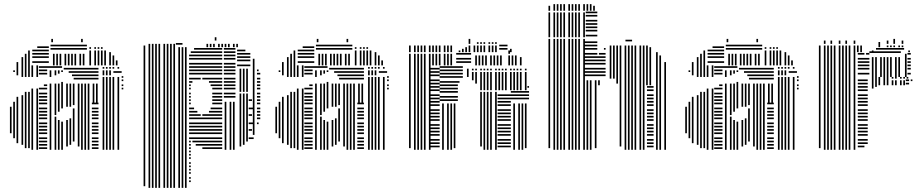

<svg xmlns="http://www.w3.org/2000/svg" viewBox="-20 -724 4444 928"><path d="M36 -80H28V-208H36ZM52 -56H44V-232H52ZM52 -376H44V-384H52ZM68 -32H60V-256H68ZM68 -360H60V-408H68ZM92 -24H84V-264H92ZM92 -352H84V-408H92ZM108 -8H100V-280H108ZM108 -352H100V-408H108ZM124 -8H116V-280H124ZM124 -352H116V-408H124ZM140 0H132V-296H140ZM140 -352H132V-408H140ZM164 0H156V-296H164ZM164 -352H156V-408H164ZM208 -4H168V-12H208ZM208 -20H168V-28H208ZM208 -36H168V-44H208ZM208 -52H168V-60H208ZM208 -76H168V-84H208ZM208 -92H168V-100H208ZM208 -108H168V-116H208ZM208 -124H168V-132H208ZM208 -148H168V-156H208ZM208 -164H168V-172H208ZM208 -180H168V-188H208ZM208 -196H168V-204H208ZM208 -220H168V-228H208ZM208 -236H168V-244H208ZM208 -252H168V-260H208ZM208 -268H168V-276H208ZM208 -292H168V-300H208ZM208 -308H192V-316H208ZM208 -364H168V-372H208ZM208 -380H168V-388H208ZM208 -396H168V-404H208ZM228 0H220V-320H228ZM228 -352H220V-384H228ZM252 0H244V-160H252ZM252 -168H244V-320H252ZM252 -360H244V-384H252ZM268 0H260V-144H268ZM268 -184H260V-320H268ZM268 -368H260V-384H268ZM284 0H276V-136H284ZM284 -200H276V-328H284ZM284 -376H276V-384H284ZM280 -396H208V-404H280ZM308 -16H300V-144H308ZM308 -208H300V-224H308ZM324 -24H316V-152H324ZM324 -208H316V-224H324ZM340 -40H332V-200H340ZM340 -216H332V-224H340ZM364 -16H356V-224H364ZM380 0H372V-224H380ZM396 0H388V-224H396ZM412 0H404V-224H412ZM456 -4H424V-12H456ZM456 -20H424V-28H456ZM456 -36H424V-44H456ZM456 -52H424V-60H456ZM456 -76H424V-84H456ZM456 -92H424V-100H456ZM456 -108H424V-116H456ZM456 -124H424V-132H456ZM456 -148H424V-156H456ZM456 -164H424V-172H456ZM456 -180H424V-188H456ZM456 -196H424V-204H456ZM456 -220H424V-228H456ZM308 -224H300V-320H308ZM324 -224H316V-320H324ZM340 -224H332V-320H340ZM364 -224H356V-320H364ZM380 -224H372V-320H380ZM396 -224H388V-320H396ZM412 -224H404V-320H412ZM436 -224H428V-320H436ZM452 -224H444V-320H452ZM456 -340H336V-348H456ZM456 -356H328V-364H456ZM456 -372H312V-380H456ZM456 -388H288V-396H456ZM484 0H476V-352H484ZM500 0H492V-352H500ZM516 0H508V-352H516ZM532 0H524V-352H532ZM556 0H548V-352H556ZM576 -292H568V-300H576ZM576 -308H568V-316H576ZM576 -332H568V-340H576ZM576 -348H568V-356H576ZM484 -360H476V-384H484ZM500 -360H492V-384H500ZM516 -360H508V-384H516ZM568 -372H528V-380H568ZM484 -392H476V-400H484ZM500 -392H492V-400H500ZM516 -392H508V-400H516ZM532 -392H524V-400H532ZM556 -392H548V-400H556ZM68 -408H60V-424H68ZM92 -408H84V-448H92ZM108 -408H100V-464H108ZM124 -408H116V-480H124ZM216 -420H136V-428H216ZM216 -444H136V-452H216ZM216 -460H136V-468H216ZM216 -476H136V-484H216ZM216 -492H160V-500H216ZM244 -408H236V-464H244ZM260 -408H252V-464H260ZM276 -408H268V-464H276ZM300 -408H292V-464H300ZM316 -408H308V-464H316ZM332 -408H324V-464H332ZM348 -408H340V-464H348ZM372 -408H364V-464H372ZM388 -408H380V-464H388ZM400 -484H224V-492H400ZM400 -500H224V-508H400ZM420 -408H412V-480H420ZM444 -408H436V-480H444ZM460 -408H452V-480H460ZM476 -408H468V-480H476ZM492 -408H484V-480H492ZM516 -408H508V-472H516ZM532 -408H524V-456H532ZM548 -408H540V-432H548ZM420 -488H412V-496H420ZM444 -488H436V-496H444ZM460 -488H452V-496H460ZM476 -488H468V-496H476ZM236 -520H228V-536H236ZM380 -520H372V-536H380Z M682 176H674V-496H682ZM706 184H698V-496H706ZM722 184H714V-496H722ZM738 184H730V-496H738ZM754 184H746V-496H754ZM778 184H770V-496H778ZM794 184H786V-496H794ZM810 184H802V-496H810ZM826 184H818V-496H826ZM850 184H842V-496H850ZM866 184H858V-496H866ZM882 184H874V-496H882ZM902 156H894V148H902ZM902 140H894V132H902ZM902 116H894V108H902ZM902 100H894V92H902ZM902 84H894V76H902ZM902 68H894V60H902ZM902 44H894V36H902ZM902 28H894V20H902ZM902 12H894V4H902ZM902 -4H894V-12H902ZM1054 -4H958V-12H1054ZM902 -20H894V-28H902ZM1054 -20H926V-28H1054ZM902 -36H894V-44H902ZM1054 -36H910V-44H1054ZM1054 -52H894V-60H1054ZM1054 -76H894V-84H1054ZM1054 -92H894V-100H1054ZM1054 -108H894V-116H1054ZM1054 -124H894V-132H1054ZM1054 -148H894V-156H1054ZM950 -164H894V-172H950ZM1054 -164H958V-172H1054ZM934 -180H894V-188H934ZM1054 -180H990V-188H1054ZM918 -196H894V-204H918ZM1054 -196H998V-204H1054ZM902 -220H894V-228H902ZM1054 -220H1006V-228H1054ZM902 -236H894V-244H902ZM1054 -236H1006V-244H1054ZM902 -252H894V-260H902ZM1054 -252H1006V-260H1054ZM902 -268H894V-276H902ZM1054 -268H1006V-276H1054ZM902 -292H894V-300H902ZM1054 -292H1006V-300H1054ZM902 -308H894V-316H902ZM1054 -308H998V-316H1054ZM910 -324H894V-332H910ZM1054 -324H990V-332H1054ZM950 -340H894V-348H950ZM1054 -340H958V-348H1054ZM1054 -364H894V-372H1054ZM1054 -380H894V-388H1054ZM1054 -396H894V-404H1054ZM1054 -412H894V-420H1054ZM1054 -436H894V-444H1054ZM1054 -452H894V-460H1054ZM1054 -468H902V-476H1054ZM1054 -484H918V-492H1054ZM1074 0H1066V-232H1074ZM1098 0H1090V-232H1098ZM1114 0H1106V-232H1114ZM1118 -252H1062V-260H1118ZM1118 -268H1062V-276H1118ZM1118 -292H1062V-300H1118ZM1118 -308H1062V-316H1118ZM1118 -324H1062V-332H1118ZM1118 -340H1062V-348H1118ZM1118 -364H1062V-372H1118ZM1118 -380H1062V-388H1118ZM1118 -396H1062V-404H1118ZM1118 -412H1062V-420H1118ZM1118 -436H1062V-444H1118ZM1118 -452H1062V-460H1118ZM1118 -468H1062V-476H1118ZM1118 -484H1062V-492H1118ZM1146 -16H1138V-272H1146ZM1162 -24H1154V-272H1162ZM1178 -40H1170V-272H1178ZM1206 -52H1182V-60H1206ZM1198 -92H1182V-100H1198ZM1206 -124H1182V-132H1206ZM1198 -164H1182V-172H1198ZM1206 -196H1182V-204H1206ZM1198 -236H1182V-244H1198ZM1146 -280H1138V-392H1146ZM1162 -280H1154V-392H1162ZM1178 -280H1170V-392H1178ZM1190 -404H1126V-412H1190ZM1190 -428H1126V-436H1190ZM1190 -444H1126V-452H1190ZM1190 -460H1126V-468H1190ZM1166 -476H1126V-484H1166ZM1210 -72H1202V-440H1210ZM1230 -124H1222V-132H1230ZM1238 -148H1222V-156H1238ZM1238 -164H1222V-172H1238ZM1238 -180H1222V-188H1238ZM1238 -196H1222V-204H1238ZM1238 -220H1222V-228H1238ZM1238 -236H1222V-244H1238ZM1238 -252H1222V-260H1238ZM1238 -268H1222V-276H1238ZM1238 -292H1222V-300H1238ZM1238 -308H1222V-316H1238ZM1238 -324H1222V-332H1238ZM1238 -340H1222V-348H1238ZM1238 -364H1222V-372H1238ZM1230 -380H1222V-388H1230ZM682 -496H674V-504H682ZM706 -496H698V-512H706ZM722 -496H714V-512H722ZM738 -496H730V-512H738ZM754 -496H746V-512H754ZM778 -496H770V-512H778ZM794 -496H786V-512H794ZM810 -496H802V-512H810ZM826 -496H818V-512H826ZM862 -508H830V-516H862ZM986 -496H978V-512H986ZM1002 -496H994V-512H1002ZM1018 -496H1010V-512H1018ZM1042 -496H1034V-512H1042ZM1058 -496H1050V-512H1058ZM1074 -496H1066V-512H1074ZM1090 -496H1082V-512H1090ZM1114 -496H1106V-512H1114ZM1130 -496H1122V-512H1130ZM1026 -528H1018V-544H1026Z M1319 -80H1311V-208H1319ZM1335 -56H1327V-232H1335ZM1335 -376H1327V-384H1335ZM1351 -32H1343V-256H1351ZM1351 -360H1343V-408H1351ZM1375 -24H1367V-264H1375ZM1375 -352H1367V-408H1375ZM1391 -8H1383V-280H1391ZM1391 -352H1383V-408H1391ZM1407 -8H1399V-280H1407ZM1407 -352H1399V-408H1407ZM1423 0H1415V-296H1423ZM1423 -352H1415V-408H1423ZM1447 0H1439V-296H1447ZM1447 -352H1439V-408H1447ZM1491 -4H1451V-12H1491ZM1491 -20H1451V-28H1491ZM1491 -36H1451V-44H1491ZM1491 -52H1451V-60H1491ZM1491 -76H1451V-84H1491ZM1491 -92H1451V-100H1491ZM1491 -108H1451V-116H1491ZM1491 -124H1451V-132H1491ZM1491 -148H1451V-156H1491ZM1491 -164H1451V-172H1491ZM1491 -180H1451V-188H1491ZM1491 -196H1451V-204H1491ZM1491 -220H1451V-228H1491ZM1491 -236H1451V-244H1491ZM1491 -252H1451V-260H1491ZM1491 -268H1451V-276H1491ZM1491 -292H1451V-300H1491ZM1491 -308H1475V-316H1491ZM1491 -364H1451V-372H1491ZM1491 -380H1451V-388H1491ZM1491 -396H1451V-404H1491ZM1511 0H1503V-320H1511ZM1511 -352H1503V-384H1511ZM1535 0H1527V-160H1535ZM1535 -168H1527V-320H1535ZM1535 -360H1527V-384H1535ZM1551 0H1543V-144H1551ZM1551 -184H1543V-320H1551ZM1551 -368H1543V-384H1551ZM1567 0H1559V-136H1567ZM1567 -200H1559V-328H1567ZM1567 -376H1559V-384H1567ZM1563 -396H1491V-404H1563ZM1591 -16H1583V-144H1591ZM1591 -208H1583V-224H1591ZM1607 -24H1599V-152H1607ZM1607 -208H1599V-224H1607ZM1623 -40H1615V-200H1623ZM1623 -216H1615V-224H1623ZM1647 -16H1639V-224H1647ZM1663 0H1655V-224H1663ZM1679 0H1671V-224H1679ZM1695 0H1687V-224H1695ZM1739 -4H1707V-12H1739ZM1739 -20H1707V-28H1739ZM1739 -36H1707V-44H1739ZM1739 -52H1707V-60H1739ZM1739 -76H1707V-84H1739ZM1739 -92H1707V-100H1739ZM1739 -108H1707V-116H1739ZM1739 -124H1707V-132H1739ZM1739 -148H1707V-156H1739ZM1739 -164H1707V-172H1739ZM1739 -180H1707V-188H1739ZM1739 -196H1707V-204H1739ZM1739 -220H1707V-228H1739ZM1591 -224H1583V-320H1591ZM1607 -224H1599V-320H1607ZM1623 -224H1615V-320H1623ZM1647 -224H1639V-320H1647ZM1663 -224H1655V-320H1663ZM1679 -224H1671V-320H1679ZM1695 -224H1687V-320H1695ZM1719 -224H1711V-320H1719ZM1735 -224H1727V-320H1735ZM1739 -340H1619V-348H1739ZM1739 -356H1611V-364H1739ZM1739 -372H1595V-380H1739ZM1739 -388H1571V-396H1739ZM1767 0H1759V-352H1767ZM1783 0H1775V-352H1783ZM1799 0H1791V-352H1799ZM1815 0H1807V-352H1815ZM1839 0H1831V-352H1839ZM1859 -292H1851V-300H1859ZM1859 -308H1851V-316H1859ZM1859 -332H1851V-340H1859ZM1859 -348H1851V-356H1859ZM1767 -360H1759V-384H1767ZM1783 -360H1775V-384H1783ZM1799 -360H1791V-384H1799ZM1851 -372H1811V-380H1851ZM1767 -392H1759V-400H1767ZM1783 -392H1775V-400H1783ZM1799 -392H1791V-400H1799ZM1815 -392H1807V-400H1815ZM1839 -392H1831V-400H1839ZM1351 -408H1343V-424H1351ZM1375 -408H1367V-448H1375ZM1391 -408H1383V-464H1391ZM1407 -408H1399V-480H1407ZM1499 -420H1419V-428H1499ZM1499 -444H1419V-452H1499ZM1499 -460H1419V-468H1499ZM1499 -476H1419V-484H1499ZM1499 -492H1443V-500H1499ZM1527 -408H1519V-464H1527ZM1543 -408H1535V-464H1543ZM1559 -408H1551V-464H1559ZM1583 -408H1575V-464H1583ZM1599 -408H1591V-464H1599ZM1615 -408H1607V-464H1615ZM1631 -408H1623V-464H1631ZM1655 -408H1647V-464H1655ZM1671 -408H1663V-464H1671ZM1683 -484H1507V-492H1683ZM1683 -500H1507V-508H1683ZM1703 -408H1695V-480H1703ZM1727 -408H1719V-480H1727ZM1743 -408H1735V-480H1743ZM1759 -408H1751V-480H1759ZM1775 -408H1767V-480H1775ZM1799 -408H1791V-472H1799ZM1815 -408H1807V-456H1815ZM1831 -408H1823V-432H1831ZM1703 -488H1695V-496H1703ZM1727 -488H1719V-496H1727ZM1743 -488H1735V-496H1743ZM1759 -488H1751V-496H1759ZM1519 -520H1511V-536H1519ZM1663 -520H1655V-536H1663Z M1965 -8H1957V-408H1965ZM1989 0H1981V-408H1989ZM2005 0H1997V-408H2005ZM2021 0H2013V-408H2021ZM2037 0H2029V-408H2037ZM2061 0H2053V-408H2061ZM2105 -12H2057V-20H2105ZM2105 -28H2057V-36H2105ZM2105 -44H2057V-52H2105ZM2105 -68H2057V-76H2105ZM2105 -84H2057V-92H2105ZM2105 -100H2057V-108H2105ZM2105 -116H2057V-124H2105ZM2105 -140H2057V-148H2105ZM2105 -156H2057V-164H2105ZM2105 -172H2057V-180H2105ZM2105 -188H2057V-196H2105ZM2105 -212H2057V-220H2105ZM2105 -228H2057V-236H2105ZM2105 -244H2057V-252H2105ZM2105 -260H2057V-268H2105ZM2105 -284H2057V-292H2105ZM2105 -300H2057V-308H2105ZM2105 -316H2057V-324H2105ZM2105 -332H2057V-340H2105ZM2105 -356H2057V-364H2105ZM2105 -372H2057V-380H2105ZM2105 -388H2057V-396H2105ZM2125 0H2117V-224H2125ZM2149 0H2141V-224H2149ZM2165 0H2157V-224H2165ZM2181 -8H2173V-224H2181ZM2193 -236H2105V-244H2193ZM2193 -252H2105V-260H2193ZM2193 -276H2105V-284H2193ZM2193 -292H2105V-300H2193ZM2193 -308H2105V-316H2193ZM2201 -324H2105V-332H2201ZM2217 -348H2105V-356H2217ZM2217 -364H2105V-372H2217ZM2217 -380H2105V-388H2217ZM2217 -396H2105V-404H2217ZM2245 -352H2237V-392H2245ZM2309 -16H2301V-280H2309ZM2325 0H2317V-280H2325ZM2341 0H2333V-280H2341ZM2357 0H2349V-280H2357ZM2381 0H2373V-280H2381ZM2449 -12H2385V-20H2449ZM2449 -28H2385V-36H2449ZM2449 -44H2385V-52H2449ZM2449 -68H2385V-76H2449ZM2449 -84H2385V-92H2449ZM2449 -100H2385V-108H2449ZM2449 -116H2385V-124H2449ZM2449 -140H2385V-148H2449ZM2449 -156H2385V-164H2449ZM2449 -172H2385V-180H2449ZM2449 -188H2385V-196H2449ZM2449 -212H2385V-220H2449ZM2449 -228H2385V-236H2449ZM2449 -244H2385V-252H2449ZM2449 -260H2385V-268H2449ZM2469 0H2461V-224H2469ZM2493 0H2485V-224H2493ZM2509 0H2501V-224H2509ZM2525 -8H2517V-224H2525ZM2537 -244H2449V-252H2537ZM2537 -260H2449V-268H2537ZM2537 -276H2449V-284H2537ZM2269 -336H2261V-376H2269ZM2285 -320H2277V-376H2285ZM2309 -288H2301V-376H2309ZM2325 -288H2317V-376H2325ZM2341 -288H2333V-376H2341ZM2357 -288H2349V-376H2357ZM2381 -288H2373V-376H2381ZM2397 -288H2389V-376H2397ZM2413 -288H2405V-376H2413ZM2429 -288H2421V-376H2429ZM2453 -288H2445V-376H2453ZM2469 -288H2461V-376H2469ZM2485 -288H2477V-376H2485ZM2501 -288H2493V-376H2501ZM2525 -288H2517V-376H2525ZM2537 -300H2529V-308H2537ZM2269 -384H2261V-392H2269ZM2285 -384H2277V-392H2285ZM2309 -384H2301V-392H2309ZM2325 -384H2317V-392H2325ZM2341 -384H2333V-392H2341ZM2357 -384H2349V-392H2357ZM2381 -384H2373V-392H2381ZM2397 -384H2389V-392H2397ZM2413 -384H2405V-392H2413ZM2429 -384H2421V-392H2429ZM2453 -384H2445V-392H2453ZM2469 -384H2461V-392H2469ZM2485 -384H2477V-392H2485ZM2501 -384H2493V-392H2501ZM2525 -384H2517V-392H2525ZM1965 -408H1957V-464H1965ZM1989 -408H1981V-464H1989ZM2005 -408H1997V-464H2005ZM2021 -408H2013V-464H2021ZM2037 -408H2029V-464H2037ZM2061 -408H2053V-464H2061ZM2077 -408H2069V-464H2077ZM2093 -408H2085V-464H2093ZM2109 -408H2101V-464H2109ZM2133 -408H2125V-464H2133ZM2149 -408H2141V-464H2149ZM2165 -408H2157V-464H2165ZM2257 -420H2185V-428H2257ZM2257 -436H2185V-444H2257ZM2257 -460H2185V-468H2257ZM2285 -408H2277V-456H2285ZM2301 -408H2293V-456H2301ZM2317 -408H2309V-456H2317ZM2333 -408H2325V-456H2333ZM2357 -408H2349V-456H2357ZM2373 -408H2365V-456H2373ZM2389 -408H2381V-456H2389ZM2405 -408H2397V-456H2405ZM2445 -408H2437V-456H2445ZM2461 -408H2453V-456H2461ZM2477 -408H2469V-456H2477ZM2501 -408H2493V-448H2501ZM2445 -464H2437V-480H2445ZM1965 -472H1957V-504H1965ZM1989 -472H1981V-504H1989ZM2005 -472H1997V-504H2005ZM2021 -472H2013V-504H2021ZM2037 -472H2029V-504H2037ZM2061 -472H2053V-504H2061ZM2077 -472H2069V-504H2077ZM2093 -472H2085V-504H2093ZM2109 -472H2101V-504H2109ZM2133 -472H2125V-504H2133ZM2149 -472H2141V-504H2149ZM2165 -472H2157V-504H2165ZM2205 -472H2197V-480H2205ZM2221 -472H2213V-488H2221ZM2237 -472H2229V-496H2237ZM2253 -472H2245V-504H2253ZM2277 -472H2269V-504H2277ZM2293 -472H2285V-504H2293ZM2309 -472H2301V-504H2309ZM2325 -472H2317V-504H2325ZM2349 -472H2341V-504H2349ZM2365 -472H2357V-504H2365ZM2381 -472H2373V-504H2381ZM2433 -484H2393V-492H2433ZM2433 -500H2393V-508H2433ZM2453 -472H2445V-488H2453ZM2253 -512H2245V-536H2253ZM2293 -512H2285V-520H2293ZM2309 -512H2301V-520H2309ZM2325 -512H2317V-520H2325ZM2349 -512H2341V-520H2349ZM2365 -512H2357V-520H2365ZM2381 -512H2373V-520H2381Z M2639 -8H2631V-536H2639ZM2663 0H2655V-536H2663ZM2679 0H2671V-536H2679ZM2695 0H2687V-536H2695ZM2711 0H2703V-536H2711ZM2735 0H2727V-536H2735ZM2751 0H2743V-536H2751ZM2767 0H2759V-536H2767ZM2783 0H2775V-536H2783ZM2807 0H2799V-536H2807ZM2823 0H2815V-336H2823ZM2839 0H2831V-336H2839ZM2863 -8H2855V-336H2863ZM2879 -312H2871V-336H2879ZM2907 -356H2803V-364H2907ZM2907 -372H2803V-380H2907ZM2907 -388H2803V-396H2907ZM2907 -412H2803V-420H2907ZM2907 -428H2803V-436H2907ZM2907 -444H2803V-452H2907ZM2867 -460H2803V-468H2867ZM2907 -460H2875V-468H2907ZM2867 -484H2803V-492H2867ZM2907 -484H2899V-492H2907ZM2867 -500H2803V-508H2867ZM2867 -516H2803V-524H2867ZM2983 -16H2975V-312H2983ZM3007 0H2999V-312H3007ZM3023 0H3015V-312H3023ZM3039 0H3031V-312H3039ZM3055 0H3047V-312H3055ZM3079 0H3071V-312H3079ZM3095 0H3087V-312H3095ZM3139 -12H3107V-20H3139ZM3139 -28H3107V-36H3139ZM3139 -44H3107V-52H3139ZM3139 -68H3107V-76H3139ZM3139 -84H3107V-92H3139ZM3139 -100H3107V-108H3139ZM3139 -116H3107V-124H3139ZM3139 -140H3107V-148H3139ZM3139 -156H3107V-164H3139ZM3139 -172H3107V-180H3139ZM3139 -188H3107V-196H3139ZM3139 -212H3107V-220H3139ZM3139 -228H3107V-236H3139ZM3139 -244H3107V-252H3139ZM3139 -260H3107V-268H3139ZM3139 -284H3107V-292H3139ZM3139 -300H3107V-308H3139ZM2935 -344H2927V-504H2935ZM2951 -344H2943V-504H2951ZM2967 -320H2959V-504H2967ZM2983 -312H2975V-504H2983ZM3007 -312H2999V-504H3007ZM3023 -312H3015V-504H3023ZM3039 -312H3031V-504H3039ZM3055 -312H3047V-504H3055ZM3079 -312H3071V-504H3079ZM3095 -312H3087V-504H3095ZM3111 -312H3103V-504H3111ZM3127 -312H3119V-496H3127ZM3035 -524H3003V-532H3035ZM3159 0H3151V-472H3159ZM3175 0H3167V-456H3175ZM3199 0H3191V-424H3199ZM2639 -544H2631V-664H2639ZM2663 -544H2655V-664H2663ZM2679 -544H2671V-664H2679ZM2695 -544H2687V-664H2695ZM2711 -544H2703V-664H2711ZM2735 -544H2727V-664H2735ZM2751 -544H2743V-664H2751ZM2767 -544H2759V-664H2767ZM2783 -544H2775V-664H2783ZM2807 -544H2799V-664H2807ZM2867 -548H2811V-556H2867ZM2867 -572H2811V-580H2867ZM2867 -588H2811V-596H2867ZM2867 -604H2811V-612H2867ZM2867 -620H2811V-628H2867ZM2867 -644H2811V-652H2867ZM2867 -660H2811V-668H2867ZM2639 -672H2631V-696H2639ZM2663 -672H2655V-704H2663ZM2679 -672H2671V-704H2679ZM2695 -672H2687V-704H2695ZM2711 -672H2703V-704H2711ZM2735 -672H2727V-704H2735ZM2751 -672H2743V-704H2751ZM2767 -672H2759V-704H2767ZM2783 -672H2775V-704H2783ZM2807 -672H2799V-704H2807ZM2823 -672H2815V-704H2823ZM2839 -672H2831V-704H2839ZM2855 -672H2847V-696H2855Z M3300 -80H3292V-208H3300ZM3316 -56H3308V-232H3316ZM3316 -376H3308V-384H3316ZM3332 -32H3324V-256H3332ZM3332 -360H3324V-408H3332ZM3356 -24H3348V-264H3356ZM3356 -352H3348V-408H3356ZM3372 -8H3364V-280H3372ZM3372 -352H3364V-408H3372ZM3388 -8H3380V-280H3388ZM3388 -352H3380V-408H3388ZM3404 0H3396V-296H3404ZM3404 -352H3396V-408H3404ZM3428 0H3420V-296H3428ZM3428 -352H3420V-408H3428ZM3472 -4H3432V-12H3472ZM3472 -20H3432V-28H3472ZM3472 -36H3432V-44H3472ZM3472 -52H3432V-60H3472ZM3472 -76H3432V-84H3472ZM3472 -92H3432V-100H3472ZM3472 -108H3432V-116H3472ZM3472 -124H3432V-132H3472ZM3472 -148H3432V-156H3472ZM3472 -164H3432V-172H3472ZM3472 -180H3432V-188H3472ZM3472 -196H3432V-204H3472ZM3472 -220H3432V-228H3472ZM3472 -236H3432V-244H3472ZM3472 -252H3432V-260H3472ZM3472 -268H3432V-276H3472ZM3472 -292H3432V-300H3472ZM3472 -308H3456V-316H3472ZM3472 -364H3432V-372H3472ZM3472 -380H3432V-388H3472ZM3472 -396H3432V-404H3472ZM3492 0H3484V-320H3492ZM3492 -352H3484V-384H3492ZM3516 0H3508V-160H3516ZM3516 -168H3508V-320H3516ZM3516 -360H3508V-384H3516ZM3532 0H3524V-144H3532ZM3532 -184H3524V-320H3532ZM3532 -368H3524V-384H3532ZM3548 0H3540V-136H3548ZM3548 -200H3540V-328H3548ZM3548 -376H3540V-384H3548ZM3544 -396H3472V-404H3544ZM3572 -16H3564V-144H3572ZM3572 -208H3564V-224H3572ZM3588 -24H3580V-152H3588ZM3588 -208H3580V-224H3588ZM3604 -40H3596V-200H3604ZM3604 -216H3596V-224H3604ZM3628 -16H3620V-224H3628ZM3644 0H3636V-224H3644ZM3660 0H3652V-224H3660ZM3676 0H3668V-224H3676ZM3720 -4H3688V-12H3720ZM3720 -20H3688V-28H3720ZM3720 -36H3688V-44H3720ZM3720 -52H3688V-60H3720ZM3720 -76H3688V-84H3720ZM3720 -92H3688V-100H3720ZM3720 -108H3688V-116H3720ZM3720 -124H3688V-132H3720ZM3720 -148H3688V-156H3720ZM3720 -164H3688V-172H3720ZM3720 -180H3688V-188H3720ZM3720 -196H3688V-204H3720ZM3720 -220H3688V-228H3720ZM3572 -224H3564V-320H3572ZM3588 -224H3580V-320H3588ZM3604 -224H3596V-320H3604ZM3628 -224H3620V-320H3628ZM3644 -224H3636V-320H3644ZM3660 -224H3652V-320H3660ZM3676 -224H3668V-320H3676ZM3700 -224H3692V-320H3700ZM3716 -224H3708V-320H3716ZM3720 -340H3600V-348H3720ZM3720 -356H3592V-364H3720ZM3720 -372H3576V-380H3720ZM3720 -388H3552V-396H3720ZM3748 0H3740V-352H3748ZM3764 0H3756V-352H3764ZM3780 0H3772V-352H3780ZM3796 0H3788V-352H3796ZM3820 0H3812V-352H3820ZM3840 -292H3832V-300H3840ZM3840 -308H3832V-316H3840ZM3840 -332H3832V-340H3840ZM3840 -348H3832V-356H3840ZM3748 -360H3740V-384H3748ZM3764 -360H3756V-384H3764ZM3780 -360H3772V-384H3780ZM3832 -372H3792V-380H3832ZM3748 -392H3740V-400H3748ZM3764 -392H3756V-400H3764ZM3780 -392H3772V-400H3780ZM3796 -392H3788V-400H3796ZM3820 -392H3812V-400H3820ZM3332 -408H3324V-424H3332ZM3356 -408H3348V-448H3356ZM3372 -408H3364V-464H3372ZM3388 -408H3380V-480H3388ZM3480 -420H3400V-428H3480ZM3480 -444H3400V-452H3480ZM3480 -460H3400V-468H3480ZM3480 -476H3400V-484H3480ZM3480 -492H3424V-500H3480ZM3508 -408H3500V-464H3508ZM3524 -408H3516V-464H3524ZM3540 -408H3532V-464H3540ZM3564 -408H3556V-464H3564ZM3580 -408H3572V-464H3580ZM3596 -408H3588V-464H3596ZM3612 -408H3604V-464H3612ZM3636 -408H3628V-464H3636ZM3652 -408H3644V-464H3652ZM3664 -484H3488V-492H3664ZM3664 -500H3488V-508H3664ZM3684 -408H3676V-480H3684ZM3708 -408H3700V-480H3708ZM3724 -408H3716V-480H3724ZM3740 -408H3732V-480H3740ZM3756 -408H3748V-480H3756ZM3780 -408H3772V-472H3780ZM3796 -408H3788V-456H3796ZM3812 -408H3804V-432H3812ZM3684 -488H3676V-496H3684ZM3708 -488H3700V-496H3708ZM3724 -488H3716V-496H3724ZM3740 -488H3732V-496H3740ZM3500 -520H3492V-536H3500ZM3644 -520H3636V-536H3644Z M3946 -8H3938V-352H3946ZM3970 0H3962V-352H3970ZM3986 0H3978V-352H3986ZM4002 0H3994V-352H4002ZM4018 0H4010V-352H4018ZM4042 0H4034V-352H4042ZM4058 0H4050V-352H4058ZM4074 0H4066V-352H4074ZM4090 0H4082V-352H4090ZM4114 0H4106V-352H4114ZM4158 -12H4126V-20H4158ZM4174 -28H4126V-36H4174ZM4174 -44H4126V-52H4174ZM4174 -68H4126V-76H4174ZM4174 -84H4126V-92H4174ZM4174 -100H4126V-108H4174ZM4174 -116H4126V-124H4174ZM4174 -140H4126V-148H4174ZM4174 -156H4126V-164H4174ZM4174 -172H4126V-180H4174ZM4174 -188H4126V-196H4174ZM4174 -212H4126V-220H4174ZM4174 -228H4126V-236H4174ZM4174 -244H4126V-252H4174ZM4174 -260H4126V-268H4174ZM4174 -284H4126V-292H4174ZM4174 -300H4126V-308H4174ZM4174 -316H4126V-324H4174ZM4174 -332H4126V-340H4174ZM4202 -296H4194V-352H4202ZM4218 -304H4210V-352H4218ZM4234 -312H4226V-352H4234ZM4258 -312H4250V-352H4258ZM4274 -312H4266V-352H4274ZM4298 -312H4290V-336H4298ZM4314 -312H4306V-336H4314ZM4338 -312H4330V-336H4338ZM4354 -312H4346V-336H4354ZM4374 -316H4358V-324H4374ZM4374 -332H4358V-340H4374ZM4390 -332H4382V-340H4390ZM4298 -344H4290V-352H4298ZM4314 -344H4306V-352H4314ZM4338 -344H4330V-352H4338ZM4354 -344H4346V-352H4354ZM4370 -344H4362V-352H4370ZM3946 -352H3938V-472H3946ZM3970 -352H3962V-472H3970ZM3986 -352H3978V-472H3986ZM4002 -352H3994V-472H4002ZM4018 -352H4010V-472H4018ZM4042 -352H4034V-472H4042ZM4058 -352H4050V-472H4058ZM4074 -352H4066V-472H4074ZM4090 -352H4082V-472H4090ZM4114 -352H4106V-472H4114ZM4182 -364H4126V-372H4182ZM4182 -388H4126V-396H4182ZM4182 -404H4126V-412H4182ZM4182 -420H4126V-428H4182ZM4182 -436H4126V-444H4182ZM4158 -460H4126V-468H4158ZM4182 -460H4166V-468H4182ZM4202 -352H4194V-448H4202ZM4218 -352H4210V-448H4218ZM4242 -352H4234V-448H4242ZM4258 -352H4250V-448H4258ZM4274 -352H4266V-448H4274ZM4290 -352H4282V-448H4290ZM4314 -352H4306V-448H4314ZM4330 -352H4322V-448H4330ZM4334 -468H4182V-476H4334ZM4362 -352H4354V-464H4362ZM4382 -364H4366V-372H4382ZM4382 -388H4366V-396H4382ZM4382 -404H4366V-412H4382ZM4382 -420H4366V-428H4382ZM4382 -436H4366V-444H4382ZM4382 -460H4366V-468H4382ZM3946 -472H3938V-496H3946ZM3970 -472H3962V-496H3970ZM3986 -472H3978V-496H3986ZM4002 -472H3994V-496H4002ZM4018 -472H4010V-496H4018ZM4042 -472H4034V-496H4042ZM4058 -472H4050V-496H4058ZM4074 -472H4066V-496H4074ZM4090 -472H4082V-496H4090ZM4114 -472H4106V-496H4114ZM4130 -472H4122V-496H4130ZM4146 -472H4138V-496H4146ZM4202 -472H4194V-480H4202ZM4350 -484H4214V-492H4350ZM4378 -472H4370V-480H4378ZM3946 -496H3938V-504H3946ZM3970 -496H3962V-504H3970ZM3986 -496H3978V-504H3986ZM4002 -496H3994V-504H4002ZM4018 -496H4010V-504H4018ZM4042 -496H4034V-504H4042ZM4058 -496H4050V-504H4058ZM4074 -496H4066V-504H4074ZM4090 -496H4082V-504H4090ZM4114 -496H4106V-504H4114ZM4130 -496H4122V-504H4130ZM4146 -496H4138V-504H4146ZM4234 -496H4226V-521H4234ZM4274 -496H4266V-504H4274ZM4290 -496H4282V-504H4290ZM4306 -496H4298V-504H4306ZM4330 -496H4322V-504H4330ZM4346 -496H4338V-504H4346ZM3970 -512H3962V-528H3970ZM4002 -512H3994V-528H4002ZM4042 -512H4034V-528H4042ZM4074 -512H4066V-528H4074ZM4114 -512H4106V-528H4114ZM4274 -512H4266V-528H4274ZM4306 -512H4298V-536H4306ZM4346 -512H4338V-528H4346Z"/></svg>

Font: Rubik Lines
Style: Regular
Weight: 400
Designer: Hubert and Fischer, NaN
Foundry: Hubert and Fischer, NaN
Version: Version 2.201